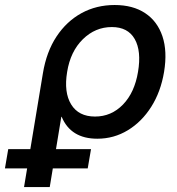

<svg xmlns="http://www.w3.org/2000/svg" viewBox="-115 -546 710 770"><path d="M-18.6 204.1 57.1 -252.4Q71.3 -338.4 111.6 -399.4Q151.9 -460.4 211.7 -493.2Q271.5 -525.9 344.7 -525.9Q418 -525.9 467 -493.4Q516.1 -460.9 536.4 -400.6Q556.6 -340.3 543 -257.8Q529.8 -178.2 491.7 -117.9Q453.6 -57.6 397.7 -23.7Q341.8 10.3 275.4 10.3Q168.9 10.3 132.3 -77.6H130.9L84.5 204.1ZM266.1 -78.6Q331.5 -78.6 378.2 -126.7Q424.8 -174.8 438.5 -257.8Q452.6 -341.3 425.3 -389.4Q397.9 -437.5 333.5 -437.5Q267.1 -437.5 217.3 -388.7Q167.5 -339.8 154.3 -257.8Q140.6 -175.8 170.4 -127.2Q200.2 -78.6 266.1 -78.6ZM-95.2 129.4 -82 52.2H250L236.8 129.4Z"/></svg>

Font: Inter Display Medium
Style: Italic
Weight: 500
Italic angle: -9.39999°
Designer: Rasmus Andersson
Foundry: rsms
Version: Version 4.000;git-a52131595